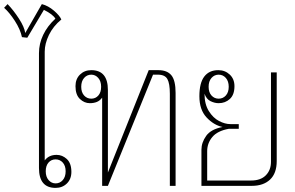

<svg xmlns="http://www.w3.org/2000/svg" viewBox="-68 -906 1439 936"><path d="M122 -87V-647Q122 -693 142.5 -736Q163 -779 202 -815Q190 -836 146 -858L65 -722L39 -725Q31 -763 4.5 -804Q-22 -845 -48 -868L-31 -886Q-2 -856 24.5 -815Q51 -774 55 -745L136 -886Q167 -878 195 -854Q223 -830 231 -811Q191 -778 170.5 -735.5Q150 -693 150 -654V-124Q170 -151 208 -151Q236 -151 258 -130.5Q280 -110 280 -68Q280 -33 258 -11.5Q236 10 203 10Q122 10 122 -87ZM252 -71Q252 -98 238 -113.5Q224 -129 203 -129Q182 -129 168.5 -113.5Q155 -98 155 -71Q155 -44 169 -28Q183 -12 203 -12Q224 -12 238 -28Q252 -44 252 -71Z M430 -430Q419 -415 404 -409Q389 -403 370 -403Q343 -403 321.5 -423.5Q300 -444 300 -486Q300 -521 322 -542.5Q344 -564 377 -564Q458 -564 458 -467V-65L657 -564H704Q747 -564 767.5 -539Q788 -514 788 -453V0H760V-449Q760 -499 748 -520.5Q736 -542 702 -542H678L458 0H430ZM425 -483Q425 -510 411 -526Q397 -542 377 -542Q356 -542 342 -526Q328 -510 328 -483Q328 -456 342 -440.5Q356 -425 377 -425Q398 -425 411.5 -440.5Q425 -456 425 -483Z M914 -176Q914 -211 937 -243.5Q960 -276 1017 -287Q974 -296 939 -333.5Q904 -371 904 -437Q904 -502 928 -533Q952 -564 996 -564Q1029 -564 1052 -542.5Q1075 -521 1075 -486Q1075 -444 1052.5 -423.5Q1030 -403 998 -403Q978 -403 958 -413Q938 -423 929 -449Q929 -398 950 -364.5Q971 -331 1000 -316Q1029 -301 1055 -301H1096V-278H1047Q992 -268 967 -238Q942 -208 942 -169V-26H1156Q1203 -26 1228 -51.5Q1253 -77 1253 -117V-553H1281V-121Q1281 -61 1248.5 -30.5Q1216 0 1160 0H914ZM1047 -483Q1047 -510 1033 -526Q1019 -542 998 -542Q977 -542 963 -526Q949 -510 949 -483Q949 -456 963 -440.5Q977 -425 998 -425Q1019 -425 1033 -440.5Q1047 -456 1047 -483Z"/></svg>

Font: Trirong Thin
Style: Regular
Weight: 250
Designer: Katatrad Team
Foundry: CadsonDemak
Version: Version 1.001